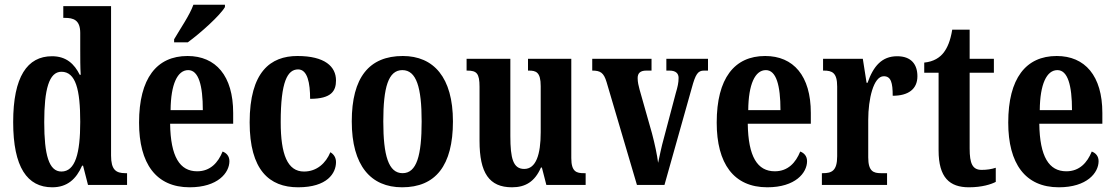

<svg xmlns="http://www.w3.org/2000/svg" viewBox="-20 -786 4738 816"><path d="M202 10C266 10 304 -25 329 -82H333L354 0H520V-50H513C473 -50 452 -64 452 -125V-760H249V-710H256C291 -710 321 -702 321 -646V-578C321 -539 321 -499 323 -468H319C296 -514 262 -547 201 -547C96 -547 36 -460 36 -267C36 -75 96 10 202 10ZM241 -57C188 -57 168 -127 168 -267C168 -405 188 -481 241 -481C302 -481 321 -405 321 -268C321 -134 300 -57 241 -57Z M720 -619V-606H778C833 -646 916 -721 936 -756V-766H802C786 -721 746 -664 720 -619ZM786 10C906 10 955 -52 955 -101C955 -123 942 -136 926 -142C907 -95 874 -58 818 -58C744 -58 705 -120 703 -260H971V-306C971 -464 897 -548 777 -548C646 -548 571 -453 571 -265C571 -91 643 10 786 10ZM842 -318H705C706 -428 734 -488 780 -488C824 -488 842 -423 842 -318Z M1247 10C1371 10 1408 -50 1408 -97C1408 -117 1398 -131 1384 -139C1365 -93 1327 -57 1272 -57C1202 -57 1173 -129 1173 -267C1173 -440 1202 -491 1247 -491C1287 -491 1298 -433 1298 -366C1389 -366 1408 -400 1408 -444C1408 -503 1361 -548 1244 -548C1130 -548 1041 -481 1041 -266C1041 -64 1124 10 1247 10Z M1689 10C1831 10 1905 -82 1905 -270C1905 -457 1823 -548 1692 -548C1549 -548 1475 -457 1475 -270C1475 -82 1556 10 1689 10ZM1691 -50C1631 -50 1609 -125 1609 -270C1609 -414 1630 -488 1690 -488C1750 -488 1772 -414 1772 -270C1772 -125 1751 -50 1691 -50Z M2156 10C2213 10 2253 -14 2279 -74H2283L2302 0H2469V-50H2462C2431 -50 2408 -55 2408 -114V-536H2224V-486H2227C2258 -486 2278 -480 2278 -420V-224C2278 -129 2258 -68 2208 -68C2161 -68 2149 -112 2149 -208V-536H1963V-486H1966C2006 -486 2018 -474 2018 -417V-187C2018 -51 2059 10 2156 10Z M2558 -437 2687 0H2804L2920 -412C2936 -471 2946 -486 2972 -486H2989V-536H2812V-486H2825C2852 -486 2864 -474 2864 -455C2864 -434 2860 -417 2852 -390L2802 -201C2790 -159 2783 -120 2777 -94C2773 -126 2763 -174 2751 -219L2698 -406C2694 -421 2690 -437 2690 -454C2690 -474 2700 -486 2727 -486H2749V-536H2497V-486C2532 -486 2546 -477 2558 -437Z M3241 10C3361 10 3410 -52 3410 -101C3410 -123 3397 -136 3381 -142C3362 -95 3329 -58 3273 -58C3199 -58 3160 -120 3158 -260H3426V-306C3426 -464 3352 -548 3232 -548C3101 -548 3026 -453 3026 -265C3026 -91 3098 10 3241 10ZM3297 -318H3160C3161 -428 3189 -488 3235 -488C3279 -488 3297 -423 3297 -318Z M3473 0H3750V-50H3724C3692 -50 3670 -58 3670 -117V-277C3670 -364 3692 -462 3736 -462C3767 -462 3774 -434 3774 -379C3840 -379 3879 -407 3879 -462C3879 -512 3853 -547 3793 -547C3728 -547 3692 -505 3667 -434H3663L3647 -536H3478V-486H3481C3517 -486 3538 -477 3538 -418V-122C3538 -59 3514 -50 3477 -50H3473Z M4098 10C4154 10 4193 -3 4212 -13V-73C4194 -67 4174 -64 4152 -64C4113 -64 4101 -91 4101 -155V-477H4204V-536H4101V-660H4027C4019 -611 4006 -583 3991 -563C3975 -542 3949 -524 3908 -520V-477H3969V-147C3969 -31 4016 10 4098 10Z M4480 10C4600 10 4649 -52 4649 -101C4649 -123 4636 -136 4620 -142C4601 -95 4568 -58 4512 -58C4438 -58 4399 -120 4397 -260H4665V-306C4665 -464 4591 -548 4471 -548C4340 -548 4265 -453 4265 -265C4265 -91 4337 10 4480 10ZM4536 -318H4399C4400 -428 4428 -488 4474 -488C4518 -488 4536 -423 4536 -318Z"/></svg>

Font: Noto Serif Devanagari ExtraCondensed
Style: Bold
Weight: 700
Width: 2
Designer: Universal Thirst, Indian Type Foundry and the Monotype Design Team
Foundry: Monotype Imaging Inc.
Version: Version 2.004